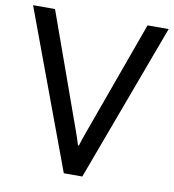

<svg xmlns="http://www.w3.org/2000/svg" viewBox="-81 -782 776 858"><g transform="rotate(10 307.5 -353.0)"><path d="M0 -710.9H99.6L288.1 -184.6Q293.9 -168.5 297.9 -156Q301.8 -143.6 306.2 -128.9H310.5Q314.9 -143.6 319.1 -156Q323.2 -168.5 329.1 -184.6L519.5 -710.9H615.2L349.6 4.9H265.6Z"/></g></svg>

Font: RobotoFlex
Style: Regular
Weight: 400
Designer: Berlow after Robertson
Foundry: Google
Version: Version 2.136